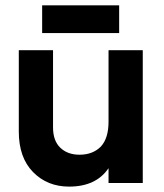

<svg xmlns="http://www.w3.org/2000/svg" viewBox="-20 -689 617 723"><path d="M428.7 -668.9Q428.7 -642.6 428.7 -564.5Q356.4 -564.5 138.7 -564.5Q138.7 -589.8 138.7 -668.9Q211.9 -668.9 428.7 -668.9ZM388.7 -500Q420.9 -500 517.6 -500Q517.6 -375 517.6 0Q485.4 0 388.7 0Q388.7 -13.7 388.7 -55.7Q341.8 13.7 240.2 13.7Q158.2 13.7 104.5 -41Q50.8 -95.7 50.8 -193.4Q50.8 -294.9 50.8 -500Q83 -500 179.7 -500Q179.7 -427.7 179.7 -209Q179.7 -159.2 207 -132.8Q234.4 -106.4 279.3 -106.4Q329.1 -106.4 359.4 -136.7Q388.7 -168 388.7 -230.5Q388.7 -320.3 388.7 -500Z"/></svg>

Font: LeFont
Style: Regular
Weight: 700
Designer: Leryon MEDIA
Version: Version 1.0